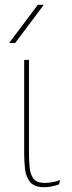

<svg xmlns="http://www.w3.org/2000/svg" viewBox="-20 -770 301 802"><path d="M227 0Q208 7 192.5 9.5Q177 12 164 12Q123 12 105.5 -10Q88 -32 84.5 -64.5Q81 -97 81 -128V-520H101V-133Q101 -98 104 -69Q107 -40 120.5 -23Q134 -6 167 -6Q178 -6 195 -8.5Q212 -11 231 -18ZM18 -590 138 -750H163L43 -590Z"/></svg>

Font: Murecho Thin
Style: Regular
Weight: 100
Designer: Neil Summerour
Foundry: Positype
Version: Version 1.010